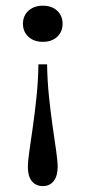

<svg xmlns="http://www.w3.org/2000/svg" viewBox="-20 -447 294 660"><path d="M127.4 192.7Q103.2 192.7 89.5 175.8Q75.8 158.9 75.8 127.4Q75.8 108.1 81 71.8Q86.3 35.5 93.1 -12.5Q100 -60.5 105.6 -115.3Q111.3 -170.2 112.1 -225.8H141.9Q142.7 -169.4 148.4 -114.9Q154 -60.5 160.9 -12.9Q167.7 34.7 173 71Q178.2 107.3 178.2 126.6Q178.2 158.1 164.5 175.4Q150.8 192.7 127.4 192.7ZM127.4 -303.2Q96.8 -303.2 77.8 -320.6Q58.9 -337.9 58.9 -365.3Q58.9 -392.7 77.8 -410.1Q96.8 -427.4 127.4 -427.4Q158.1 -427.4 176.6 -410.1Q195.2 -392.7 195.2 -365.3Q195.2 -337.9 176.6 -320.6Q158.1 -303.2 127.4 -303.2Z"/></svg>

Font: Playfair 12pt Medium
Style: Regular
Weight: 500
Designer: Claus Eggers Sørensen
Foundry: Claus Eggers Sørensen
Version: Version 2.000;gftools[0.9.28]